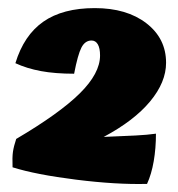

<svg xmlns="http://www.w3.org/2000/svg" viewBox="-20 -722 439 474"><path d="M365 -392Q365 -356 359.5 -324Q354 -292 343 -268Q267 -266 167.5 -278.5Q68 -291 11 -309Q10 -334 12 -347.5Q14 -361 20 -379Q127 -442 177 -491.5Q227 -541 227 -585Q227 -603 221.5 -612.5Q216 -622 206 -622Q190 -622 181 -604.5Q172 -587 163 -540Q116 -540 81 -546.5Q46 -553 18 -566Q39 -635 87 -668.5Q135 -702 214 -702Q293 -702 341.5 -664.5Q390 -627 390 -567Q390 -519 350.5 -471.5Q311 -424 236 -384Q286 -386 315 -387.5Q344 -389 365 -392Z"/></svg>

Font: Atma
Style: Bold
Weight: 700
Designer: Gregori Vincens, Jeremie Hornus, Riccardo Olocco, Yoann Minet.
Foundry: black foundry
Version: Version 1.102;PS 1.100;hotconv 1.0.86;makeotf.lib2.5.63406